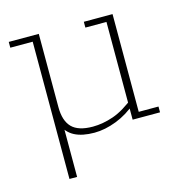

<svg xmlns="http://www.w3.org/2000/svg" viewBox="-86 -474 678 704"><g transform="rotate(-15 253.0 -121.5)"><path d="M93 150V-371H8V-393H122V-115Q122 -63 146.5 -38Q171 -13 226 -13Q264 -13 304.5 -27Q345 -41 394 -81L373 -58V-371H293V-393H402V-22H477V0H373V-52L391 -57Q354 -24 310 -7Q266 10 226 10Q180 10 151 -5Q122 -20 107 -54L122 -69V150Z"/></g></svg>

Font: Rokkitt Thin
Style: Regular
Weight: 250
Version: Version 3.103